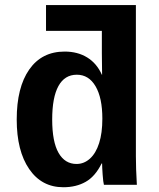

<svg xmlns="http://www.w3.org/2000/svg" viewBox="-20 -745 640 774"><path d="M398.9 0Q396 -10.3 393.8 -41Q391.6 -71.8 391.6 -85.9H389.6Q363.8 -33.7 325.4 -12Q287.1 9.8 235.4 9.8Q147.9 9.8 97.7 -63.5Q47.4 -136.7 47.4 -263.2Q47.4 -392.6 97.9 -464.8Q148.4 -537.1 240.7 -537.1Q293 -537.1 331.5 -513.4Q370.1 -489.7 390.6 -443.8H391.6L390.6 -530.8V-620.6H165.5V-724.6H527.8V-115.2Q527.8 -66.4 531.7 0ZM392.6 -266.6Q392.6 -350.6 365.2 -397.2Q337.9 -443.8 289.6 -443.8Q240.7 -443.8 215.6 -398.2Q190.4 -352.5 190.4 -263.2Q190.4 -173.3 216.1 -128.7Q241.7 -84 288.6 -84Q318.8 -84 342.8 -105.7Q366.7 -127.4 379.6 -168Q392.6 -208.5 392.6 -266.6Z"/></svg>

Font: Cousine
Style: Bold
Weight: 700
Monospace: yes
Designer: Steve Matteson
Foundry: Ascender Corporation
Version: Version 1.20